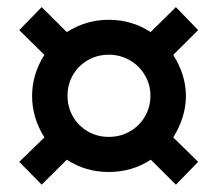

<svg xmlns="http://www.w3.org/2000/svg" viewBox="-20 -542 596 526"><path d="M32.7 -98.6 101.6 -165.5Q67.9 -219.7 67.9 -278.8Q67.9 -338.9 101.6 -391.6L32.7 -459.5L94.2 -522.5L163.1 -454.1Q215.8 -487.8 277.8 -487.8Q341.3 -487.8 392.6 -454.1L461.9 -522.5L522.9 -459.5L454.6 -391.6Q489.3 -336.9 489.3 -278.8Q489.3 -221.7 454.6 -165.5L522.9 -98.6L461.9 -36.1L393.1 -104.5Q341.8 -70.8 277.8 -70.8Q214.4 -70.8 163.1 -104.5L94.2 -36.1ZM392.1 -279.8Q392.1 -310.5 376.7 -336.4Q361.3 -362.3 335.2 -377.2Q309.1 -392.1 277.8 -392.1Q246.6 -392.1 220.7 -377.2Q194.8 -362.3 179.9 -336.7Q165 -311 165 -279.8Q165 -248.5 179.9 -222.7Q194.8 -196.8 220.7 -181.9Q246.6 -167 277.8 -167Q309.6 -167 335.7 -181.9Q361.8 -196.8 377 -222.7Q392.1 -248.5 392.1 -279.8Z"/></svg>

Font: Selawik Semibold
Style: Regular
Weight: 600
Designer: Aaron Bell
Foundry: Microsoft Corporation
Version: Version 1.01